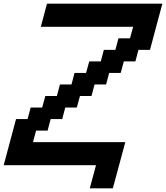

<svg xmlns="http://www.w3.org/2000/svg" viewBox="-20 -895 899 1040"><path d="M466.3 125H591.3Q602.5 83.5 625 0Q647.5 -83.5 658.7 -125H158.7L175.3 -187.5H237.8L254.4 -250H316.9L333.5 -312.5H396L413.1 -375H475.6L492.2 -437.5H554.7L571.3 -500H633.8L650.9 -562.5H713.4L730 -625H792.5Q803.7 -667 825.9 -750.2Q848.1 -833.5 859.4 -875H234.4Q229 -854 217.8 -812.5Q206.5 -771 201.2 -750H701.2L684.1 -687.5H621.6L605 -625H542.5L525.9 -562.5H463.4L446.3 -500H383.8L367.2 -437.5H304.7L288.1 -375H225.6L208.5 -312.5H146L129.4 -250H66.9Q55.7 -208 33.4 -125Q11.2 -42 0 0H500Q494.1 21 483.2 62.5Q472.2 104 466.3 125Z"/></svg>

Font: Faithful 32x
Style: Oblique
Weight: 400
Foundry: Faithful Resource Pack
Version: Version 1.0; January 27, 2023